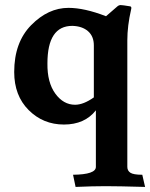

<svg xmlns="http://www.w3.org/2000/svg" viewBox="-20 -479 592 757"><path d="M276 -66Q309 -66 350 -95V-300Q350 -336 327 -356Q304 -376 265 -377Q167 -377 167 -229Q166 -154 198 -110Q230 -66 276 -66ZM358 -44Q314 12 232 12Q150 12 93 -45Q36 -102 36 -195Q36 -312 103 -380Q170 -448 250 -448Q313 -448 398 -415L443 -454Q449 -459 456 -459Q463 -459 493 -454Q500 -453 497 -442Q482 -377 482 -320V179Q482 194 494 202Q506 210 541 210L552 258Q446 255 396 255Q346 255 278 258L268 210Q358 209 358 179Z"/></svg>

Font: Lusitana
Style: Bold
Weight: 700
Designer: Ana Paula Megda
Foundry: Ana Paula Megda
Version: Version 1.001; ttfautohint (v1.4.1)